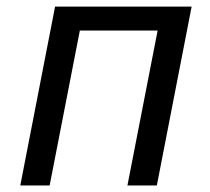

<svg xmlns="http://www.w3.org/2000/svg" viewBox="-20 -567 642 587"><path d="M148.4 -546.9H565.9L459.5 0H369.6L461.9 -473.6H224.1L131.8 0H42Z"/></svg>

Font: Hack
Style: Italic
Weight: 400
Italic angle: -11°
Monospace: yes
Designer: Christopher Simpkins
Foundry: Christopher Simpkins
Version: Version 2.019; ttfautohint (v1.4.1) -l 4 -r 80 -G 350 -x 0 -